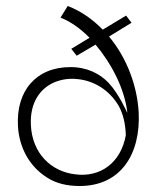

<svg xmlns="http://www.w3.org/2000/svg" viewBox="-20 -611 523 641"><path d="M246 10C382 10 450 -95 443 -236C438 -324 404 -417 344 -489L419 -535L401 -559L323 -512C291 -545 251 -574 206 -591L182 -552C214 -540 247 -517 279 -485L218 -448L236 -425L299 -462C352 -399 396 -315 405 -236H404C404 -236 377 -298 342 -335C313 -365 271 -387 215 -387C101 -387 33 -308 40 -189C44 -121 76 -57 136 -19C166 1 203 10 246 10ZM400 -159C383 -67 315 -18 231 -29C152 -38 87 -98 83 -195C80 -268 113 -315 161 -336C185 -346 211 -350 238 -347C292 -342 344 -312 376 -258C391 -231 399 -198 400 -159Z"/></svg>

Font: OSH Darker Grotesque
Style: Regular
Weight: 400
Designer: Gabriel Lam
Foundry: TypeRant
Version: Version 1.000;Glyphs 3.1.1 (3148)